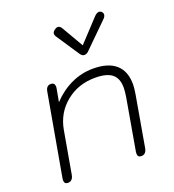

<svg xmlns="http://www.w3.org/2000/svg" viewBox="-140 -873 898 991"><g transform="rotate(-20 309.5 -377.5)"><path d="M44 -11Q44 -18 45 -22L124 -468Q129 -500 154 -500Q176 -500 176 -477L175 -468L162 -397Q209 -447 266 -473.5Q323 -500 386 -500Q468 -500 510.5 -463Q553 -426 553 -354Q553 -333 548 -303L499 -22Q493 10 467 10Q447 10 447 -11Q447 -18 448 -22L497 -303Q502 -335 502 -353Q502 -405 472.5 -428.5Q443 -452 380 -452Q287 -452 220 -397.5Q153 -343 137 -255L96 -22Q90 10 64 10Q44 10 44 -11ZM347 -596 263 -722Q258 -730 258 -737Q258 -749 274 -759Q280 -764 289 -764Q301 -764 310 -748L378 -631L487 -748Q502 -765 516 -765Q521 -765 528 -760Q536 -753 536 -744Q536 -733 525 -722L397 -596Q384 -581 369 -581Q357 -581 347 -596Z"/></g></svg>

Font: Kodchasan ExtraLight
Style: Italic
Weight: 275
Italic angle: -10°
Version: Version 1.000; ttfautohint (v1.6)